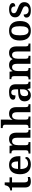

<svg xmlns="http://www.w3.org/2000/svg" viewBox="2036 -2836 810 4923"><g transform="rotate(-90 2441.5 -375.0)"><path d="M249 10C299 10 344 -2 364 -12V-69C343 -64 321 -61 296 -61C249 -61 226 -89 226 -152V-472H355V-536H226V-660H157C147 -612 132 -579 111 -557C90 -535 56 -519 20 -519V-472H95V-147C95 -31 147 10 249 10Z M684 10C818 10 876 -51 876 -98C876 -119 863 -133 848 -138C825 -96 779 -61 711 -61C618 -61 571 -120 568 -258H897V-308C897 -466 812 -548 673 -548C521 -548 435 -452 435 -265C435 -91 523 10 684 10ZM764 -319H570C574 -428 611 -487 674 -487C739 -487 764 -422 764 -319Z M966 0H1259V-49H1254C1210 -49 1180 -58 1180 -115V-313C1180 -397 1205 -471 1281 -471C1349 -471 1371 -421 1371 -335V0H1575V-49H1570C1525 -49 1501 -58 1501 -120V-354C1501 -490 1441 -548 1335 -548C1263 -548 1216 -524 1181 -461H1176L1163 -536H971V-487H976C1020 -487 1050 -478 1050 -421V-119C1050 -58 1018 -49 973 -49H966Z M1621 0H1914V-49H1910C1866 -49 1836 -58 1836 -115V-313C1836 -401 1863 -471 1935 -471C2002 -471 2026 -421 2026 -335V0H2230V-49H2227C2182 -49 2156 -58 2156 -120V-354C2156 -490 2098 -548 1985 -548C1910 -548 1865 -515 1837 -463H1831C1832 -476 1835 -527 1835 -570V-760H1619V-711H1630C1664 -711 1705 -703 1705 -647V-119C1705 -58 1670 -49 1628 -49H1621Z M2460 10C2539 10 2568 -21 2612 -75H2620L2639 0H2806V-49H2803C2758 -49 2742 -65 2742 -120V-377C2742 -503 2675 -548 2542 -548C2434 -548 2346 -520 2346 -448C2346 -400 2382 -383 2456 -383C2456 -449 2472 -491 2533 -491C2598 -491 2612 -446 2612 -374V-317L2529 -314C2378 -309 2304 -259 2304 -152C2304 -42 2372 10 2460 10ZM2503 -59C2458 -59 2437 -89 2437 -148C2437 -222 2467 -261 2560 -265L2612 -268V-191C2612 -110 2569 -59 2503 -59Z M2866 0H3159V-49H3155C3111 -49 3080 -58 3080 -115V-313C3080 -397 3105 -471 3179 -471C3245 -471 3267 -421 3267 -335V0H3471V-49H3468C3423 -49 3397 -58 3397 -120V-325C3397 -404 3423 -471 3494 -471C3559 -471 3583 -421 3583 -335V0H3787V-49H3784C3739 -49 3713 -58 3713 -120V-354C3713 -490 3651 -548 3547 -548C3476 -548 3422 -524 3389 -461H3382C3358 -523 3305 -548 3237 -548C3162 -548 3116 -524 3081 -461H3076L3063 -536H2873V-489H2876C2920 -489 2950 -480 2950 -423V-119C2950 -58 2921 -49 2876 -49H2866Z M4112 10C4277 10 4363 -82 4363 -270C4363 -457 4269 -548 4115 -548C3950 -548 3864 -457 3864 -270C3864 -82 3958 10 4112 10ZM4114 -49C4029 -49 3997 -125 3997 -270C3997 -415 4028 -488 4113 -488C4199 -488 4230 -415 4230 -270C4230 -125 4200 -49 4114 -49Z M4636 10C4768 10 4847 -51 4847 -157C4847 -248 4791 -287 4685 -326C4595 -359 4563 -378 4563 -424C4563 -466 4591 -493 4650 -493C4707 -493 4740 -455 4740 -389C4796 -389 4825 -413 4825 -453C4825 -502 4774 -547 4663 -547C4540 -547 4458 -496 4458 -395C4458 -302 4511 -265 4621 -223C4712 -188 4743 -170 4743 -125C4743 -80 4709 -46 4641 -46C4564 -46 4530 -95 4530 -173C4494 -173 4452 -156 4452 -101C4452 -32 4511 10 4636 10Z"/></g></svg>

Font: Noto Serif Lao SemiBold
Style: Regular
Weight: 600
Designer: Monotype Design Team
Foundry: Monotype Imaging Inc.
Version: Version 2.003